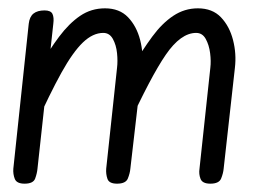

<svg xmlns="http://www.w3.org/2000/svg" viewBox="-20 -441 652 461"><path d="M39 0Q20 0 15.5 -11.5Q11 -23 12 -36L49 -384Q51 -401 60.5 -408.5Q70 -416 87 -416Q102 -416 106 -407.5Q110 -399 108 -384L70 -36Q69 -25 64.5 -12.5Q60 0 39 0ZM261 0Q242 0 238 -11.5Q234 -23 235 -36L261 -278Q263 -294 261 -313.5Q259 -333 251 -347.5Q243 -362 228 -362Q203 -362 179 -339Q155 -316 127.5 -266.5Q100 -217 63 -135L74 -279Q98 -321 122 -353Q146 -385 172.5 -403Q199 -421 232 -421Q267 -421 287.5 -399.5Q308 -378 316.5 -345Q325 -312 321 -278L293 -36Q292 -25 287 -12.5Q282 0 261 0ZM485 0Q466 0 461.5 -11.5Q457 -23 459 -36L485 -278Q487 -294 484.5 -313.5Q482 -333 474 -347.5Q466 -362 451 -362Q414 -362 378 -309.5Q342 -257 286 -135L297 -279Q322 -321 345.5 -353Q369 -385 396 -403Q423 -421 455 -421Q490 -421 510.5 -399.5Q531 -378 539.5 -345Q548 -312 544 -278L517 -36Q516 -25 511 -12.5Q506 0 485 0Z"/></svg>

Font: Edu NSW ACT Foundation
Style: Regular
Weight: 400
Designer: Tina and Corey Anderson
Foundry: Google for Education
Version: Version 1.003